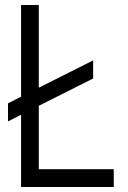

<svg xmlns="http://www.w3.org/2000/svg" viewBox="-20 -753 515 773"><path d="M136.2 -732.9V-399.9L355 -509.8V-437L136.2 -327.1V-71.8H438V0H64.9V-291L12.2 -264.2V-336.9L64.9 -363.8V-732.9Z"/></svg>

Font: Kreadon
Style: Regular
Weight: 400
Designer: kohakuno
Foundry: StudioGnu
Version: Version 1.000;Glyphs 3.1.2 (3151)